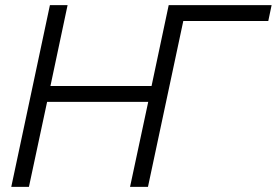

<svg xmlns="http://www.w3.org/2000/svg" viewBox="-20 -730 1081 750"><path d="M1041 -710 1028 -648H696L558 0H488L559 -332H164L93 0H24L175 -710H244L177 -394H572L639 -710Z"/></svg>

Font: Raleway-v4020
Style: Italic
Weight: 400
Italic angle: -12°
Designer: Matt McInerney, Pablo Impallari, Rodrigo Fuenzalida
Foundry: Matt McInerney, Pablo Impallari, Rodrigo Fuenzalida
Version: Version 4.020;PS 004.020;hotconv 1.0.88;makeotf.lib2.5.64775